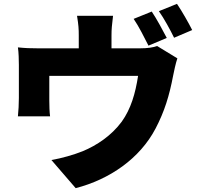

<svg xmlns="http://www.w3.org/2000/svg" viewBox="-20 -895 1040 997"><path d="M768 -835 674 -797C701 -758 730 -699 751 -658L846 -698C828 -733 793 -798 768 -835ZM899 -875 805 -837C832 -799 864 -740 884 -699L978 -739C961 -773 925 -837 899 -875ZM567 -813H380C388 -763 389 -744 389 -711V-644H180C140 -644 110 -645 73 -649C77 -624 78 -581 78 -558V-386C78 -355 76 -320 73 -291H240C237 -313 236 -348 236 -373V-501H697C683 -410 660 -330 612 -263C558 -190 482 -140 410 -110C363 -91 299 -73 247 -64L373 82C548 37 706 -71 788 -228C834 -316 859 -397 879 -502C883 -522 892 -566 901 -592L796 -656C776 -649 749 -644 705 -644H559V-711C559 -744 561 -763 567 -813Z"/></svg>

Font: Noto Sans JP Black
Style: Regular
Weight: 900
Designer: Ryoko NISHIZUKA 西塚涼子 (kana, bopomofo & ideographs); Paul D. Hunt (Latin, Greek & Cyrillic); Sandoll Communications 산돌커뮤니
Foundry: Adobe
Version: Version 2.002;hotconv 1.0.116;makeotfexe 2.5.65601